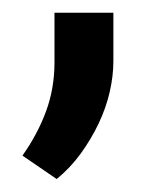

<svg xmlns="http://www.w3.org/2000/svg" viewBox="-20 -130 242 296"><path d="M154.8 -35.6Q154.8 -13.2 149.2 11.5Q143.6 36.1 132.1 60.3Q120.6 84.5 104.5 106.7Q88.4 128.9 67.4 146L14.6 109.9Q38.1 76.7 51 41.5Q64 6.3 64 -34.2V-110.4H154.8Z"/></svg>

Font: Roboto2
Style: Regular
Weight: 400
Designer: Google
Foundry: Google
Version: Version 2.000981-w3; 2014; ttfautohint (v1.1) -l 5 -r 24 -G 